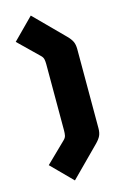

<svg xmlns="http://www.w3.org/2000/svg" viewBox="-138 -840 656 1044"><g transform="rotate(-15 190.0 -318.0)"><path d="M148 -782 309 -620Q329 -600 337 -583Q345 -566 345 -540V-96Q345 -70 337 -53Q329 -36 309 -16L148 146L32 29L144 -80Q156 -91 158.5 -103.5Q161 -116 161 -132V-504Q161 -520 158.5 -532.5Q156 -545 144 -556L32 -665Z"/></g></svg>

Font: Protest Strike
Style: Regular
Weight: 400
Designer: Octavio Pardo
Foundry: Ashler Design
Version: Version 2.005; ttfautohint (v1.8.4.7-5d5b)